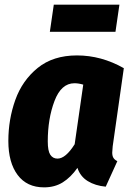

<svg xmlns="http://www.w3.org/2000/svg" viewBox="-20 -790 563 828"><path d="M514 -496 466 -159Q464 -139 464 -132Q464 -118 469 -109.5Q474 -101 486 -95L436 15Q391 11 358.5 -9Q326 -29 314 -66Q285 -25 250.5 -3.5Q216 18 170 18Q96 18 56 -35.5Q16 -89 16 -182Q16 -275 46 -359Q76 -443 142.5 -497Q209 -551 312 -551Q417 -551 514 -496ZM186 -180Q186 -139 197 -122.5Q208 -106 228 -106Q263 -106 302 -168L339 -425Q319 -431 301 -431Q244 -431 215 -354.5Q186 -278 186 -180ZM195 -653 212 -770H495L478 -653Z"/></svg>

Font: Fira Sans Condensed ExtraBold
Style: Italic
Weight: 800
Width: 3
Italic angle: -8°
Designer: bBox Type GmbH & Carrois Corporate GbR & Edenspiekermann AG
Foundry: bBox Type GmbH & Carrois Corporate GbR & Edenspiekermann AG
Version: Version 4.301